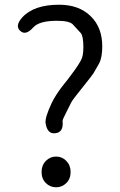

<svg xmlns="http://www.w3.org/2000/svg" viewBox="-20 -780 507 813"><path d="M217.5 13Q192 13 174 -5Q156 -23 156 -51.5Q156 -80 174 -98.5Q192 -117 217.5 -117Q243 -117 261 -98.5Q279 -80 279 -51.5Q279 -23 261 -5Q243 13 217.5 13ZM215 -216Q180 -211 173 -259Q170 -282 198 -342Q215 -378 248 -420Q263 -438 277 -457L299 -487Q312 -505 323 -525Q333 -543 333 -579Q333 -628 322 -640Q305 -658 289 -676Q275 -692 221 -692Q146 -692 121 -664Q89 -628 66 -649Q42 -670 74 -706Q123 -760 230 -760Q314 -760 363.5 -712Q413 -664 413 -584Q413 -537 400 -512Q388 -491 376 -470Q372 -463 332 -413Q286 -356 282 -347Q271 -325 260 -303Q244 -272 245 -268Q250 -220 215 -216Z"/></svg>

Font: Resource Han Rounded KR Normal
Style: Regular
Weight: 350
Designer: Cyano Hao (round all glyphs); Ryoko NISHIZUKA 西塚涼子 (kana, bopomofo & ideographs); Paul D. Hunt (Latin, Greek & Cyrillic)
Foundry: Cyano Hao
Version: 0.990